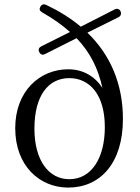

<svg xmlns="http://www.w3.org/2000/svg" viewBox="-20 -832 633 870"><path d="M289 18C433 18 537 -91 537 -293C537 -450 481 -583 376 -684L517 -754C528 -760 531 -770 526 -781C521 -792 510 -795 499 -789L346 -711C301 -749 248 -782 189 -810C178 -815 169 -812 163 -802C157 -791 159 -783 171 -776C222 -747 264 -717 297 -687L167 -622C156 -616 152 -607 158 -596C163 -585 173 -581 184 -587L327 -659C390 -593 425 -520 444 -434C407 -489 354 -518 289 -518C160 -518 49 -419 49 -251C49 -80 160 18 289 18ZM136 -249C136 -399 199 -478 294 -478C385 -478 455 -405 455 -256C455 -115 394 -20 294 -20C200 -20 136 -106 136 -249Z"/></svg>

Font: 寒蝉锦书宋
Style: Regular
Weight: 400
Designer: 寒蝉锦书宋{Warren} 思源宋体{Ryoko NISHIZUKA 西塚涼子 (kana & ideographs); Frank Grießhammer (Latin, Greek & Cyrillic); Wenlong ZHANG 
Foundry: Adobe & ChillType
Version: Version 2.000;Glyphs 3.1.1 (3135)